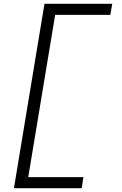

<svg xmlns="http://www.w3.org/2000/svg" viewBox="-20 -843 640 1006"><path d="M53 143 213 -823H568L558 -765H269L128 85H417L408 143Z"/></svg>

Font: Iosevka Curly Light Extended
Style: Italic
Weight: 300
Width: 7
Italic angle: -9°
Monospace: yes
Designer: Belleve Invis
Foundry: Belleve Invis
Version: Version 11.1.0; ttfautohint (v1.8.3)